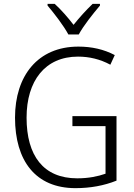

<svg xmlns="http://www.w3.org/2000/svg" viewBox="-20 -967 694 997"><path d="M335 -788H389C413 -833 464 -897 499 -938V-947H461C426 -913 393 -877 362 -838C333 -876 296 -918 264 -947H227V-938C261 -898 311 -833 335 -788ZM356 -364V-312H528V-65C488 -51 440 -41 381 -41C205 -41 118 -159 118 -356C118 -547 214 -673 385 -673C443 -673 499 -660 553 -631L576 -681C519 -711 456 -725 387 -725C176 -725 58 -573 58 -356C58 -133 164 10 372 10C449 10 520 -3 585 -29V-364Z"/></svg>

Font: Noto Sans SemiCondensed Light
Style: Regular
Weight: 300
Width: 4
Designer: Monotype Design Team
Foundry: Monotype Imaging Inc.
Version: Version 2.013